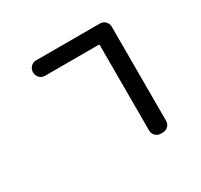

<svg xmlns="http://www.w3.org/2000/svg" viewBox="-171 -1008 1342 1284"><g transform="rotate(-30 500.0 -366.0)"><path d="M667 -661.1Q667 -668 660.2 -668H247.1Q222.7 -668 206.1 -685.1Q189.5 -702.1 189.5 -725.6V-729.5Q189.5 -752.9 206.1 -770Q222.7 -787.1 247.1 -787.1H740.2Q764.6 -787.1 781.2 -770Q797.9 -752.9 797.9 -729.5V-2.9Q797.9 21.5 781.2 38.1Q764.6 54.7 740.2 54.7H724.6Q701.2 54.7 684.1 38.1Q667 21.5 667 -2.9Z"/></g></svg>

Font: Gen Jyuu Gothic Monospace Bold
Style: Bold
Weight: 700
Designer: [Source Han Sans]
Ryoko NISHIZUKA  (kana & ideographs); Paul D. Hunt (Latin, Greek & Cyrillic); Wenlong ZHANG  (bopomofo
Version: Version 1.002.20150607